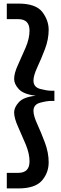

<svg xmlns="http://www.w3.org/2000/svg" viewBox="-20 -806 339 1073"><path d="M180 -271Q112 -279 85.5 -307.5Q59 -336 59 -365Q59 -397 80.5 -443.5Q102 -490 123.5 -540.5Q145 -591 145 -635Q145 -699 82 -699H18V-786H82Q180 -786 216 -739.5Q252 -693 252 -639Q252 -586 231 -531Q210 -476 188.5 -430Q167 -384 167 -356Q167 -319 204.5 -309Q242 -299 265 -299H284V-242H265Q242 -242 204.5 -232Q167 -222 167 -186Q167 -159 188.5 -112Q210 -65 231 -9Q252 47 252 101Q252 160 214 203.5Q176 247 82 247H18V160H82Q145 160 145 96Q145 52 123.5 0.5Q102 -51 80.5 -98.5Q59 -146 59 -178Q59 -206 85.5 -235Q112 -264 180 -271Z"/></svg>

Font: Zilla Slab Bold
Style: Bold
Weight: 700
Designer: Typotheque.com
Foundry: Typotheque type foundry
Version: Version 1.1; 2017; ttfautohint (v1.6)